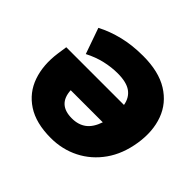

<svg xmlns="http://www.w3.org/2000/svg" viewBox="-170 -920 1134 1134"><g transform="rotate(45 397.5 -352.5)"><path d="M383 12Q259 12 182 -38.5Q105 -89 75 -175.5Q45 -262 60 -370L69 -432H551Q542 -484 504.5 -511Q467 -538 393 -538Q341 -538 287 -525.5Q233 -513 179 -485L122 -647Q185 -680 260.5 -698.5Q336 -717 427 -717Q557 -717 638.5 -666.5Q720 -616 752 -529Q784 -442 767 -333Q750 -224 695.5 -147Q641 -70 560 -29Q479 12 383 12ZM389 -158Q443 -158 479 -185Q515 -212 535 -271H267Q273 -158 389 -158Z"/></g></svg>

Font: Mulish ExtraBlack
Style: Italic
Weight: 1000
Italic angle: -9°
Designer: Vernon Adams
Foundry: Vernon Adams
Version: Version 3.603; ttfautohint (v1.8.3)